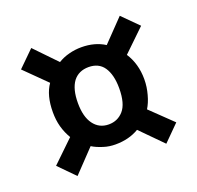

<svg xmlns="http://www.w3.org/2000/svg" viewBox="-94 -649 710 691"><g transform="rotate(-20 261.5 -304.0)"><path d="M172 -144 91 -59 31 -120 114 -200C105 -215 98 -231 93 -249C88 -267 86 -286 86 -305C86 -348 95 -382 113 -408L31 -489L92 -549L172 -466C185 -474 199 -480 215 -484C230 -488 246 -490 262 -490C296 -490 326 -482 351 -466L431 -549L491 -489L407 -408C426 -379 436 -344 436 -305C436 -284 433 -265 428 -247C423 -228 416 -212 408 -199L491 -119L431 -59L349 -142C324 -127 294 -119 259 -119C244 -119 228 -121 213 -126C197 -131 183 -137 172 -144ZM340 -305C340 -340 333 -367 320 -386C307 -405 287 -414 262 -414C237 -414 217 -405 203 -387C189 -368 182 -341 182 -305C182 -270 189 -243 203 -224C217 -205 236 -195 261 -195C283 -195 302 -203 317 -220C332 -237 340 -265 340 -305Z"/></g></svg>

Font: Holmes&Hills Bold
Style: Bold
Weight: 500
Designer: Noopur Datye, Girish Dalvi, Yashodeep Gholap, Pallavi Karambelkar
Foundry: Ek Type
Version: ""